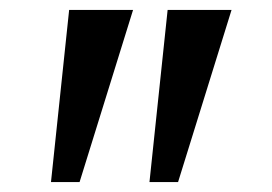

<svg xmlns="http://www.w3.org/2000/svg" viewBox="-20 -848 546 386"><path d="M247.5 -828 140 -482H82.5L119 -828ZM445.5 -828 338 -482H280.5L317 -828Z"/></svg>

Font: Merriweather SemiBold
Style: Regular
Weight: 600
Version: Version 2.100